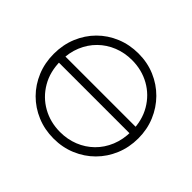

<svg xmlns="http://www.w3.org/2000/svg" viewBox="-164 -933 1165 1165"><g transform="rotate(45 419.0 -350.0)"><path d="M95 -334V-388H744V-334ZM419 15Q342 15 275.8 -12.8Q209.5 -40.5 160.2 -90Q111 -139.5 83.5 -206Q56 -272.5 56 -350Q56 -428 83.5 -494.5Q111 -561 160.2 -610.5Q209.5 -660 275.8 -687.5Q342 -715 419 -715Q495.5 -715 561.5 -687Q627.5 -659 677 -609Q726.5 -559 754.2 -492.8Q782 -426.5 782 -350Q782 -272.5 754.2 -206Q726.5 -139.5 677 -90Q627.5 -40.5 561.5 -12.8Q495.5 15 419 15ZM419 -41Q482 -41 537 -63Q592 -85 633.5 -125.8Q675 -166.5 698.5 -223.5Q722 -280.5 722 -350Q722 -443 681.2 -512.5Q640.5 -582 571.8 -620.5Q503 -659 419 -659Q356 -659 301 -637Q246 -615 204.5 -574.2Q163 -533.5 139.5 -476.8Q116 -420 116 -350Q116 -257 156.8 -187.5Q197.5 -118 266.2 -79.5Q335 -41 419 -41Z"/></g></svg>

Font: Geologica Roman Thin
Style: Regular
Weight: 250
Designer: Sindre Bremnes, Frode Helland
Foundry: Monokrom Skriftforlag AS
Version: Version 1.010;gftools[0.9.28]